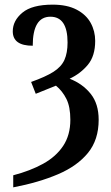

<svg xmlns="http://www.w3.org/2000/svg" viewBox="-20 -567 480 827"><path d="M37 188Q110 169 165.5 138.5Q221 108 252 61.5Q283 15 283 -51Q283 -107 266 -141Q249 -175 221 -198L134 -163L114 -214Q176 -236 210 -257.5Q244 -279 257.5 -309Q271 -339 271 -384Q271 -495 197 -495Q121 -495 121 -370Q35 -370 35 -432Q35 -478 76.5 -512.5Q118 -547 207 -547Q269 -547 310 -525.5Q351 -504 370.5 -468.5Q390 -433 390 -391Q390 -326 358.5 -288Q327 -250 280 -228Q336 -206 370.5 -163Q405 -120 405 -51Q405 35 359 91.5Q313 148 230 183.5Q147 219 37 240Z"/></svg>

Font: Noto Serif Condensed SemiBold
Style: Regular
Weight: 600
Width: 3
Designer: Monotype Design Team
Foundry: Monotype Imaging Inc.
Version: Version 2.013